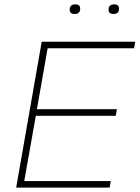

<svg xmlns="http://www.w3.org/2000/svg" viewBox="-20 -859 639 879"><path d="M54 0 171 -668H599L594 -638H198L149 -359H515L510 -329H144L91 -30H487L482 0ZM321 -795Q299 -795 299 -815Q299 -839 325 -839Q347 -839 347 -819Q347 -795 321 -795ZM499 -795Q477 -795 477 -815Q477 -839 503 -839Q525 -839 525 -819Q525 -795 499 -795Z"/></svg>

Font: Celebes Thin
Style: Italic
Weight: 250
Italic angle: -10°
Designer: Anugrah Pasau
Foundry: Lafontype
Version: Version 1.000; ttfautohint (v1.8.4)